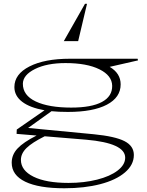

<svg xmlns="http://www.w3.org/2000/svg" viewBox="-20 -734 778 1017"><path d="M56.2 -272.9Q56.2 -341.3 136.2 -382.1Q216.3 -422.9 350.1 -422.9H709L710.9 -414.1L561 -379.9Q619.1 -345.7 619.1 -287.1Q619.1 -217.8 545.9 -179.4Q472.7 -141.1 339.8 -141.1Q288.6 -141.1 252.9 -145L128.9 -56.2L477.1 -22.9Q590.3 -11.7 639.6 13.7Q689 39.1 689 86.9Q689 139.2 641.8 179.4Q594.7 219.7 511 241.5Q427.2 263.2 320.8 263.2Q185.5 263.2 113.8 228.5Q42 193.8 42 127.9Q42 85.4 72.8 52.5Q103.5 19.5 173.8 -16.1L67.9 -24.9L68.8 -47.9L215.8 -149.9Q138.2 -163.6 97.2 -195.1Q56.2 -226.6 56.2 -272.9ZM90.8 112.8Q90.8 168.9 157.5 201.9Q224.1 234.9 342.8 234.9Q425.3 234.9 494.1 217.5Q563 200.2 603 169.4Q643.1 138.7 643.1 101.1Q643.1 23.9 436 5.9L216.8 -12.2Q149.9 21 120.4 50Q90.8 79.1 90.8 112.8ZM101.1 -291Q100.6 -229 169.4 -196.5Q238.3 -164.1 356.9 -164.1Q464.4 -164.1 519.8 -193.8Q575.2 -223.6 574.2 -279.8Q573.2 -334 506.6 -366.9Q439.9 -399.9 327.1 -399.9Q228.5 -399.9 165.3 -368.4Q102.1 -336.9 101.1 -291ZM317.9 -516.1 430.2 -713.9H440.9L394 -516.1Z"/></svg>

Font: Halibut Exp Thin
Style: Regular
Weight: 250
Width: 7
Designer: Matteo Maggi
Foundry: Collletttivo
Version: Version 3.080 | FøM Fix